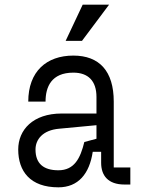

<svg xmlns="http://www.w3.org/2000/svg" viewBox="-20 -790 640 822"><path d="M538 -73H467V-355C467 -486 405 -552 294 -552C179 -552 101 -484 101 -355H175C175 -418 200 -479 294 -479C358 -479 393 -443 393 -375V-304H244C121 -304 58 -234 58 -150C58 -57 109 12 230 12C315 12 363 -46 377 -140H413V-93C413 -39 442 0 513 0H538ZM230 -61C167 -61 132 -89 132 -150C132 -192 162 -233 234 -239L393 -254V-196L341 -182C324 -112 298 -61 230 -61ZM334 -770 261 -615H331L447 -770Z"/></svg>

Font: Fliege Mono Light
Style: Regular
Weight: 300
Version: Version 0.020;Glyphs 3.3 (3306)